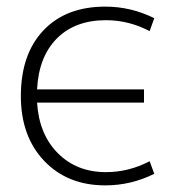

<svg xmlns="http://www.w3.org/2000/svg" viewBox="-20 -550 559 580"><path d="M432 -456Q369 -489 300 -489Q207 -489 152 -434Q97 -379 92 -280H415V-240H92Q98 -144 155 -87Q212 -30 300 -30Q369 -30 432 -63L446 -25Q376 10 298 10Q184 10 113.5 -64Q43 -138 43 -260Q43 -386 111 -458Q179 -530 298 -530Q376 -530 446 -495Z"/></svg>

Font: M PLUS 1p Light
Style: Regular
Weight: 300
Version: Version 1.061